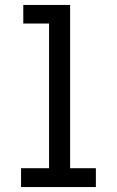

<svg xmlns="http://www.w3.org/2000/svg" viewBox="-20 -755 472 775"><path d="M65 0H367V-76H263V-735H74V-660H178V-76H65Z"/></svg>

Font: Iosevka Sparkle
Style: Regular
Weight: 400
Designer: Belleve Invis
Foundry: Belleve Invis
Version: Version 4.5.0; ttfautohint (v1.8.3)